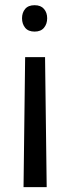

<svg xmlns="http://www.w3.org/2000/svg" viewBox="-20 -558 271 753"><path d="M78.6 -334 72.3 175.8H163.1L156.7 -334ZM115.7 -434.1C132 -434.1 144.3 -439.1 152.6 -449.2C160.9 -459.3 165 -471.7 165 -486.3C165 -501 160.9 -513.2 152.6 -522.9C144.3 -532.7 132 -537.6 115.7 -537.6C99.1 -537.6 86.8 -532.7 78.6 -522.9C70.5 -513.2 66.4 -501 66.4 -486.3C66.4 -471.7 70.5 -459.3 78.6 -449.2C86.8 -439.1 99.1 -434.1 115.7 -434.1Z"/></svg>

Font: Roboto Condensed
Style: Regular
Weight: 400
Designer: Google
Version: Version 2.134; 2016